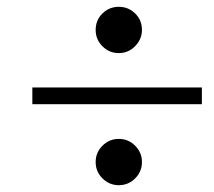

<svg xmlns="http://www.w3.org/2000/svg" viewBox="-20 -625 628 564"><path d="M75 -319V-368H573V-319ZM329 -81Q301 -81 281 -101Q261 -121 261 -149Q261 -177 281 -197Q301 -217 329 -217Q357 -217 377 -197Q397 -177 397 -149Q397 -121 377 -101Q357 -81 329 -81ZM329 -469Q301 -469 281 -489Q261 -509 261 -537Q261 -566 281 -585.5Q301 -605 329 -605Q357 -605 377 -585.5Q397 -566 397 -537Q397 -510 377 -489.5Q357 -469 329 -469Z"/></svg>

Font: Libre Bodoni Medium
Style: Italic
Weight: 500
Italic angle: -13°
Designer: Pablo Impallari, Rodrigo Fuenzalida
Foundry: Impallari Type
Version: Version 2.005;gftools[0.9.23]